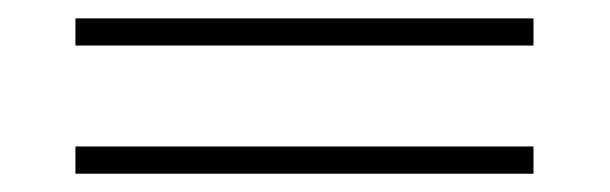

<svg xmlns="http://www.w3.org/2000/svg" viewBox="-20 -460 667 210"><path d="M62.5 -410.2V-439.9H563.5V-410.2ZM62.5 -270V-299.8H563.5V-270Z"/></svg>

Font: TypoPRO Playfair Display SC
Style: Regular
Weight: 900
Designer: Claus Eggers Sørensen
Foundry: Claus Eggers Sørensen
Version: Version 1.004;PS 001.004;hotconv 1.0.70;makeotf.lib2.5.58329